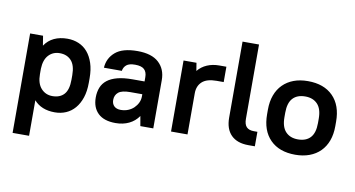

<svg xmlns="http://www.w3.org/2000/svg" viewBox="-84 -916 2463 1331"><g transform="rotate(10 1147.5 -250.0)"><path d="M327 9Q233 9 181 -50V200H65V-500H156L167 -432Q193 -471 233.5 -490Q274 -509 327 -509Q370 -509 406.5 -493.5Q443 -478 469 -447.5Q495 -417 510 -371.5Q525 -326 525 -266V-234Q525 -174 510 -129Q495 -84 468.5 -53Q442 -22 406 -6.5Q370 9 327 9ZM292 -99Q345 -99 374 -131Q403 -163 403 -234V-266Q403 -335 373 -368Q343 -401 292 -401Q244 -401 213.5 -368Q183 -335 181 -272V-234Q181 -168 212.5 -133.5Q244 -99 292 -99Z M755 9Q674 9 632 -31Q590 -71 590 -142Q590 -181 602.5 -212.5Q615 -244 642.5 -265.5Q670 -287 713.5 -298.5Q757 -310 820 -310H904V-340Q904 -376 884.5 -394.5Q865 -413 820 -413Q778 -413 759 -397Q740 -381 736 -355H610Q614 -422 664.5 -465.5Q715 -509 820 -509Q920 -509 970 -463Q1020 -417 1020 -340V0H929L917 -69Q891 -31 849.5 -11Q808 9 755 9ZM775 -87Q803 -87 826.5 -96.5Q850 -106 867 -122.5Q884 -139 894 -160Q904 -181 904 -205V-220H820Q760 -220 736 -200Q712 -180 712 -146Q712 -119 728.5 -103Q745 -87 775 -87Z M1145 -500H1236L1245 -444Q1271 -476 1309.5 -492.5Q1348 -509 1395 -509H1445V-401H1395Q1326 -401 1293.5 -371Q1261 -341 1261 -290V0H1145Z M1689 0Q1610 0 1567.5 -42.5Q1525 -85 1525 -165V-700H1641V-177Q1641 -138 1658 -120Q1675 -102 1710 -102H1735V0H1689Z M2020 9Q1907 9 1843.5 -55Q1780 -119 1780 -234V-266Q1780 -323 1796.5 -368Q1813 -413 1844.5 -444.5Q1876 -476 1920 -492.5Q1964 -509 2020 -509Q2133 -509 2196.5 -445Q2260 -381 2260 -266V-234Q2260 -177 2243.5 -132Q2227 -87 2195.5 -55.5Q2164 -24 2119.5 -7.5Q2075 9 2020 9ZM2020 -99Q2077 -99 2107.5 -132Q2138 -165 2138 -234V-266Q2138 -334 2106.5 -367.5Q2075 -401 2020 -401Q1963 -401 1932.5 -368Q1902 -335 1902 -266V-234Q1902 -166 1933.5 -132.5Q1965 -99 2020 -99Z"/></g></svg>

Font: Retni Sans
Style: Bold
Weight: 700
Designer: Vitaly Kuzmin
Foundry: ParaType Ltd.
Version: Version 1.00;March 2, 2019;FontCreator 11.5.0.2425 64-bit; t